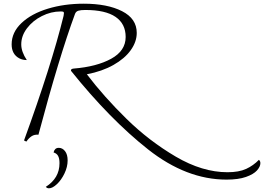

<svg xmlns="http://www.w3.org/2000/svg" viewBox="-20 -733 1429 1039"><path d="M1389 150Q1389 169 1370.5 189.5Q1352 210 1311 224.5Q1270 239 1206 239Q989 239 782 76Q575 -87 364 -350Q364 -357 367.5 -359Q371 -361 379 -362Q503 -372 581.5 -415Q660 -458 660 -533Q660 -604 605.5 -641.5Q551 -679 442 -679Q417 -679 404 -675Q391 -671 386 -658Q300 -425 188 -4Q166 -6 150.5 4.5Q135 15 123 33Q121 33 116.5 30.5Q112 28 110 27Q258 -379 324 -647L326 -662Q326 -668 322 -669.5Q318 -671 308 -671Q256 -671 206.5 -646Q157 -621 126 -580Q95 -539 95 -493Q95 -453 125 -408Q103 -408 85 -417Q43 -439 43 -493Q43 -558 96.5 -608.5Q150 -659 239 -686Q328 -713 433 -713Q561 -713 640.5 -672.5Q720 -632 720 -555Q720 -507 687.5 -461.5Q655 -416 594 -381.5Q533 -347 450 -331Q543 -209 665 -89.5Q787 30 931 114.5Q1075 199 1211 199Q1273 199 1312 181Q1351 163 1381 132Q1389 138 1389 150ZM228 278Q302 231 302 150Q302 125 294.5 111Q287 97 270 92Q272 81 279 74Q286 67 298 67Q318 67 332 85Q346 103 346 135Q346 170 329 205.5Q312 241 288 263.5Q264 286 245 286Q234 286 228 278Z"/></svg>

Font: Charmonman
Style: Regular
Weight: 400
Designer: Ekaluck Peanpanawate
Foundry: Cadson Demak Co.,Ltd.
Version: Version 1.000; ttfautohint (v1.6)